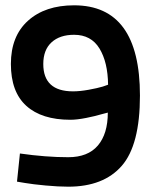

<svg xmlns="http://www.w3.org/2000/svg" viewBox="-20 -692 570 723"><path d="M44 -8 55 -114Q153 -100 237 -100Q311 -100 348.5 -144Q386 -188 386 -268L363 -262Q340 -255 305 -248Q270 -241 245 -241Q137 -241 79 -293.5Q21 -346 21 -451Q21 -556 85.5 -614Q150 -672 259 -672Q507 -672 507 -332Q507 -146 438.5 -67.5Q370 11 237 11Q200 11 151.5 6.5Q103 2 74 -3ZM255 -348Q281 -348 314 -354Q347 -360 367 -366L387 -373Q386 -458 354.5 -509.5Q323 -561 259 -561Q205 -561 174 -532.5Q143 -504 143 -451Q143 -348 255 -348Z"/></svg>

Font: TitilliumText22L Rg
Style: Bold
Weight: 700
Designer: Campivisivi
Foundry: Campivisivi
Version: 1.000